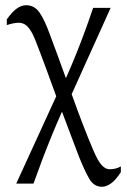

<svg xmlns="http://www.w3.org/2000/svg" viewBox="-20 -480 484 734"><path d="M370 234Q339 234 321 203Q303 172 280 114Q267 79 250.5 36Q234 -7 217 -53Q196 -6 177 40.5Q158 87 141 132Q124 177 108 222H42L195 -112Q174 -170 153.5 -225.5Q133 -281 116 -324Q105 -352 94.5 -367Q84 -382 73.5 -387.5Q63 -393 52 -393Q32 -393 6 -384V-406Q25 -433 43 -446.5Q61 -460 80 -460Q111 -460 130.5 -433Q150 -406 173 -342Q186 -308 201 -266.5Q216 -225 232 -181Q252 -226 270.5 -272Q289 -318 305.5 -363Q322 -408 336 -450H403L254 -120Q275 -61 296.5 -5Q318 51 337 95Q354 135 368.5 151Q383 167 399 167Q410 167 421 164.5Q432 162 442 156V178Q422 209 404 221.5Q386 234 370 234Z"/></svg>

Font: Ancizar Serif Light
Style: Regular
Weight: 300
Designer: Cesar Puertas, Viviana Monsalve, Julian Moncada, Julian Prieto, Jose Castro, Felipe Aragon, Mariel Hernandez, Sara Alarc
Version: Version 8.100